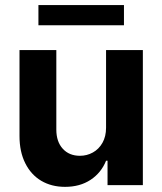

<svg xmlns="http://www.w3.org/2000/svg" viewBox="-20 -727 637 754"><path d="M396.5 -530.3H541V0H402.3V-95.7H396.5Q377.4 -48.3 335.7 -20.8Q293.9 6.8 235.4 6.8Q182.1 6.8 141.8 -17.1Q101.6 -41 79.1 -86.2Q56.6 -131.3 56.6 -192.4V-530.3H201.2V-217.8Q201.2 -170.9 226.3 -143.1Q251.5 -115.2 293.9 -115.2Q321.3 -115.2 344.7 -128.2Q368.2 -141.1 382.3 -166Q396.5 -190.9 396.5 -225.6ZM466.8 -627.9H130.9V-707H466.8Z"/></svg>

Font: Pretendard GOV
Style: Bold
Weight: 700
Designer: Base glyphs from Inter by Rasmus Andersson; Hangeul glyphs from Noto Sans CJK(Source Han Sans) by Jang Soo-young and Kan
Foundry: Kil Hyung-jin
Version: Version 1.309